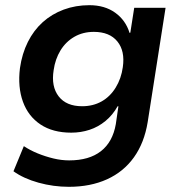

<svg xmlns="http://www.w3.org/2000/svg" viewBox="-20 -531 701 741"><path d="M246 190Q186 190 128.5 174Q71 158 32 130L72 33Q96 49 125.5 61Q155 73 186 80.5Q217 88 247 88Q324 88 369.5 52.5Q415 17 427 -52L437 -121H434Q415 -87 387 -64Q359 -41 325.5 -30Q292 -19 255 -19Q184 -19 136.5 -50.5Q89 -82 68.5 -138.5Q48 -195 57 -268Q65 -324 87.5 -369Q110 -414 145 -445.5Q180 -477 226 -494Q272 -511 325 -511Q384 -511 424.5 -482Q465 -453 480 -404L483 -405L498 -501H619L550 -60Q537 20 497 76Q457 132 393 161Q329 190 246 190ZM297 -121Q339 -121 372 -139.5Q405 -158 426.5 -193Q448 -228 454 -272Q463 -334 433 -371Q403 -408 342 -408Q300 -408 267 -389Q234 -370 213.5 -336.5Q193 -303 187 -260Q177 -197 206.5 -159Q236 -121 297 -121Z"/></svg>

Font: Nunito Sans 7pt
Style: Bold Italic
Weight: 700
Italic angle: -9°
Version: Version 3.101;gftools[0.9.27]